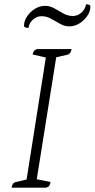

<svg xmlns="http://www.w3.org/2000/svg" viewBox="-20 -868 438 888"><path d="M34 0Q36 -22 53 -26L103 -38L192 -602L131 -616Q134 -637 152 -641H311Q307 -618 292 -615L240 -603L150 -39L214 -26Q211 -14 207.5 -8.5Q204 -3 193 0ZM112 -739Q91 -739 91 -749Q91 -771 105.5 -792.5Q120 -814 142 -827.5Q164 -841 188 -841Q211 -841 232 -829Q253 -817 273.5 -805.5Q294 -794 317 -794Q339 -794 356.5 -809.5Q374 -825 378 -848Q398 -848 398 -838Q398 -815 383.5 -794Q369 -773 347 -759.5Q325 -746 301 -746Q278 -746 257.5 -758Q237 -770 216 -781.5Q195 -793 172 -793Q150 -793 132.5 -777.5Q115 -762 112 -739Z"/></svg>

Font: Petrona ExtraLight
Style: Italic
Weight: 200
Italic angle: -9°
Designer: Ringo R. Seeber
Foundry: Ringo R. Seeber
Version: Version 2.001; ttfautohint (v1.8.3)